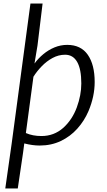

<svg xmlns="http://www.w3.org/2000/svg" viewBox="-20 -819 606 1091"><path d="M81 252H10L46 -1L153 -799H222L193 -560L176 -458Q197.5 -487.5 226.5 -511.5Q255.5 -535.5 290 -549.8Q324.5 -564 362 -564Q439.5 -564 478.8 -507.8Q518 -451.5 518 -353Q518 -271.5 483 -188Q459 -132 419.2 -87.8Q379.5 -43.5 325.5 -17.8Q271.5 8 205 8Q185 8 163.2 5Q141.5 2 118 -4L111 49ZM216 -46Q287 -46 340 -93Q391 -139.5 416.5 -209Q442 -278.5 442 -345Q442 -426 418.5 -467Q395 -508 350 -508Q312.5 -508 278.5 -489.5Q244.5 -471 216.8 -442.2Q189 -413.5 170 -383L127 -63Q165.5 -46 216 -46Z"/></svg>

Font: Merriweather Sans Variable Regular
Style: Italic
Weight: 300
Italic angle: -8°
Designer: Eben Sorkin
Foundry: Eben Sorkin
Version: Version 2.001